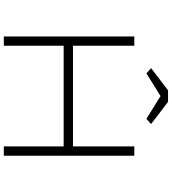

<svg xmlns="http://www.w3.org/2000/svg" viewBox="34 -956 921 1030"><g transform="rotate(90 495.0 -440.5)"><path d="M765 0V-700H815V0ZM175 0V-700H225V0ZM204 -321 205 -371H783V-321ZM373 -765 345 -790 464 -881H526L645 -790L617 -765L480 -850H510Z"/></g></svg>

Font: Lexend Tera ExtraLight
Style: Regular
Weight: 250
Designer: Bonnie Shaver-Troup, Thomas Jockin
Foundry: Lexend
Version: Version 1.007